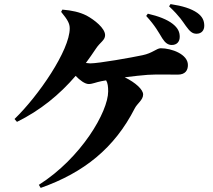

<svg xmlns="http://www.w3.org/2000/svg" viewBox="-20 -860 1040 939"><path d="M941 -695C965 -695 979 -711 979 -734C979 -759 970 -779 945 -797C915 -818 873 -831 814 -840L807 -829C860 -779 873 -755 889 -733C908 -707 920 -695 941 -695ZM820 -640C845 -640 859 -656 859 -680C859 -704 850 -723 825 -743C797 -765 755 -781 703 -793L695 -782C740 -733 756 -701 774 -672C788 -650 802 -640 820 -640ZM414 -449C432 -449 450 -458 476 -463L499 -467C507 -454 509 -436 509 -413C509 -314 378 -88 170 44L179 59C391 -16 540 -136 639 -330C651 -354 680 -371 680 -398C680 -422 643 -456 590 -482C631 -487 672 -492 702 -494C753 -497 807 -495 849 -495C888 -495 899 -518 899 -542C899 -595 819 -624 766 -624C746 -624 726 -600 677 -590C626 -579 463 -550 421 -550L400 -552C417 -575 433 -598 449 -622C470 -654 494 -663 494 -688C494 -722 442 -763 403 -784C369 -801 332 -809 285 -813L279 -802C311 -763 321 -745 321 -721C321 -614 168 -391 51 -278L63 -264C177 -320 271 -397 350 -489C370 -468 395 -449 414 -449Z"/></svg>

Font: GenKiMin2 TW H
Style: Regular
Weight: 900
Version: Version 2.100;PS 2.1;hotconv 16.6.51;makeotf.lib2.5.65220 DE